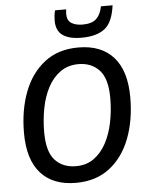

<svg xmlns="http://www.w3.org/2000/svg" viewBox="-61 -962 776 1018"><g transform="rotate(-5 327.5 -453.5)"><path d="M302 7Q180 7 115 -66Q50 -139 50 -280Q50 -402 87 -498.5Q124 -595 196.5 -651Q269 -707 376 -707Q498 -707 563 -634Q628 -561 628 -420Q628 -298 591 -201.5Q554 -105 481.5 -49Q409 7 302 7ZM310 -81Q365 -81 405 -109.5Q445 -138 471 -186.5Q497 -235 509.5 -297Q522 -359 522 -425Q522 -529 480 -574Q438 -619 369 -619Q314 -619 273.5 -590.5Q233 -562 207 -513.5Q181 -465 169 -403Q157 -341 157 -275Q157 -171 198.5 -126Q240 -81 310 -81ZM399 -757Q332 -757 298 -781.5Q264 -806 264 -859Q264 -872 265.5 -886Q267 -900 271 -914H330Q329 -906 328.5 -899.5Q328 -893 328 -886Q329 -853 352 -839.5Q375 -826 410 -826Q460 -826 483.5 -848.5Q507 -871 515 -914H577Q565 -823 521.5 -790Q478 -757 399 -757Z"/></g></svg>

Font: Georama Medium
Style: Italic
Weight: 500
Italic angle: -9°
Designer: Jean-Baptiste Levee
Foundry: Production Type
Version: Version 1.000